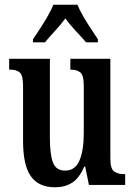

<svg xmlns="http://www.w3.org/2000/svg" viewBox="-20 -786 574 816"><path d="M214 10Q144 10 111 -37Q78 -84 78 -187V-421Q78 -465 64.5 -477.5Q51 -490 23 -490H19V-536H192V-200Q192 -130 205 -95.5Q218 -61 257 -61Q300 -61 318 -104.5Q336 -148 336 -220V-421Q336 -467 321 -478.5Q306 -490 282 -490H279V-536H449V-112Q449 -68 465.5 -57Q482 -46 506 -46H512V0H358L342 -78H338Q317 -29 286.5 -9.5Q256 10 214 10ZM120 -619Q133 -638 150 -664Q167 -690 182.5 -717Q198 -744 207 -766H309Q318 -744 333.5 -717Q349 -690 366.5 -664Q384 -638 396 -619V-606H346Q327 -628 301.5 -655Q276 -682 258 -708Q239 -682 214 -655Q189 -628 171 -606H120Z"/></svg>

Font: Noto Serif Thai ExtraCondensed SemiBold
Style: Regular
Weight: 600
Width: 2
Designer: Monotype Design Team
Foundry: Monotype Imaging Inc.
Version: Version 2.001; ttfautohint (v1.8.4.7-5d5b)